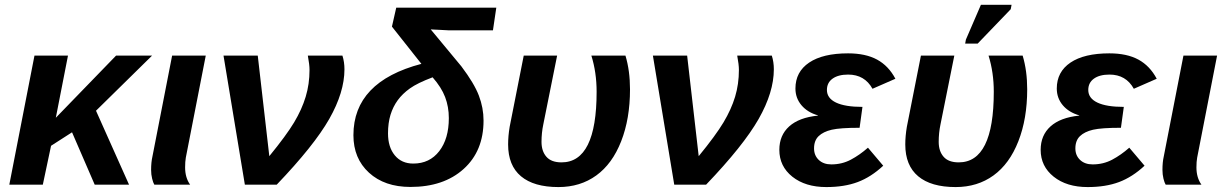

<svg xmlns="http://www.w3.org/2000/svg" viewBox="-20 -756 5024 786"><path d="M367.7 0 274.9 -214.4 189 -159.2 155.3 0H18.1L121.1 -528.3H258.3L208.5 -273.9L455.1 -528.3H602.5L373 -302.7L508.3 0Z M737.8 -70.8Q737.8 -28.8 758.3 0H611.8Q606.9 -7.8 602.8 -24.7Q598.6 -41.5 598.6 -60.5Q598.6 -91.8 604 -115.2L684.6 -528.3H822.3L740.7 -110.8Q737.8 -94.2 737.8 -70.8Z M1082.5 -116.7Q1152.3 -202.1 1184.1 -255.1Q1215.8 -308.1 1231.4 -359.9Q1247.1 -411.6 1247.1 -469.7Q1247.1 -491.2 1240.2 -528.3H1381.8Q1390.1 -502.4 1390.1 -472.2Q1390.1 -378.4 1327.9 -269Q1265.6 -159.7 1112.8 0H982.4L895 -528.3H1035.2Z M1671.9 -86.4Q1738.8 -86.4 1778.1 -137.2Q1817.4 -188 1817.4 -272.5Q1817.4 -318.8 1802.2 -358.6Q1787.1 -398.4 1751 -439.5Q1688.5 -416 1658 -394Q1627.4 -372.1 1608.2 -345.7Q1588.9 -319.3 1578.6 -285.9Q1568.4 -252.4 1568.4 -210Q1568.4 -153.8 1596.2 -120.1Q1624 -86.4 1671.9 -86.4ZM1817.4 -631.8 1780.3 -633.8Q1769 -634.3 1759 -634.8Q1749 -635.3 1743.2 -635.7L1868.7 -484.4Q1921.4 -414.6 1940.4 -364.5Q1959.5 -314.5 1959.5 -262.2Q1959.5 -137.7 1877.9 -64.2Q1796.4 9.3 1660.2 9.3Q1554.2 9.3 1490.5 -49.1Q1426.8 -107.4 1426.8 -202.6Q1426.8 -421.4 1705.1 -494.6L1584.5 -647L1602.1 -724.6H2011.7L1998 -631.8Z M2260.7 -528.3 2204.1 -246.6Q2196.8 -211.9 2196.8 -175.3Q2196.8 -137.2 2216.8 -114.3Q2236.8 -91.3 2278.8 -91.3Q2422.4 -91.3 2422.4 -380.4Q2422.4 -459.5 2400.9 -528.3H2540.5Q2559.1 -466.3 2559.1 -390.1Q2559.1 -270 2522.9 -177.7Q2486.8 -85.4 2421.1 -37.8Q2355.5 9.8 2266.1 9.8Q2165.5 9.8 2112.8 -34.4Q2060.1 -78.6 2060.1 -164.6Q2060.1 -198.7 2066.4 -236.8L2124 -528.3Z M2840.3 -116.7Q2910.2 -202.1 2941.9 -255.1Q2973.6 -308.1 2989.3 -359.9Q3004.9 -411.6 3004.9 -469.7Q3004.9 -491.2 2998 -528.3H3139.6Q3147.9 -502.4 3147.9 -472.2Q3147.9 -378.4 3085.7 -269Q3023.4 -159.7 2870.6 0H2740.2L2652.8 -528.3H2793Z M3383.3 -83Q3426.8 -83 3463.1 -102.3Q3499.5 -121.6 3533.2 -151.4L3595.7 -77.6Q3545.9 -31.2 3491.2 -10.7Q3436.5 9.8 3362.8 9.8Q3276.9 9.8 3223.6 -32.7Q3170.4 -75.2 3170.4 -142.6Q3170.4 -202.1 3210.7 -238.5Q3251 -274.9 3328.1 -282.7L3328.6 -283.7Q3285.6 -295.9 3261 -325.2Q3236.3 -354.5 3236.3 -393.6Q3236.3 -461.9 3292.5 -499.8Q3348.6 -537.6 3451.7 -537.6Q3523.4 -537.6 3570.6 -512Q3617.7 -486.3 3645.5 -433.6L3551.8 -392.6Q3519.5 -450.7 3452.1 -450.7Q3411.6 -450.7 3388.4 -434.1Q3365.2 -417.5 3365.2 -387.7Q3365.2 -354 3402.3 -336.2Q3439.5 -318.4 3510.7 -318.4L3499 -232.9Q3419.4 -232.9 3384.8 -224.9Q3350.1 -216.8 3331.3 -198.7Q3312.5 -180.7 3312.5 -148.4Q3312.5 -119.6 3331.8 -101.3Q3351.1 -83 3383.3 -83Z M3886.7 -528.3 3830.1 -246.6Q3822.8 -211.9 3822.8 -175.3Q3822.8 -137.2 3842.8 -114.3Q3862.8 -91.3 3904.8 -91.3Q4048.3 -91.3 4048.3 -380.4Q4048.3 -459.5 4026.9 -528.3H4166.5Q4185.1 -466.3 4185.1 -390.1Q4185.1 -270 4148.9 -177.7Q4112.8 -85.4 4047.1 -37.8Q3981.4 9.8 3892.1 9.8Q3791.5 9.8 3738.8 -34.4Q3686 -78.6 3686 -164.6Q3686 -198.7 3692.4 -236.8L3750 -528.3ZM3931.2 -577.6 3934.1 -593.8 3995.6 -736.3H4121.1L4117.7 -718.3L3982.4 -577.6Z M4453.1 -83Q4496.6 -83 4533 -102.3Q4569.3 -121.6 4603 -151.4L4665.5 -77.6Q4615.7 -31.2 4561 -10.7Q4506.3 9.8 4432.6 9.8Q4346.7 9.8 4293.5 -32.7Q4240.2 -75.2 4240.2 -142.6Q4240.2 -202.1 4280.5 -238.5Q4320.8 -274.9 4397.9 -282.7L4398.4 -283.7Q4355.5 -295.9 4330.8 -325.2Q4306.2 -354.5 4306.2 -393.6Q4306.2 -461.9 4362.3 -499.8Q4418.5 -537.6 4521.5 -537.6Q4593.3 -537.6 4640.4 -512Q4687.5 -486.3 4715.3 -433.6L4621.6 -392.6Q4589.4 -450.7 4522 -450.7Q4481.4 -450.7 4458.3 -434.1Q4435.1 -417.5 4435.1 -387.7Q4435.1 -354 4472.2 -336.2Q4509.3 -318.4 4580.6 -318.4L4568.8 -232.9Q4489.3 -232.9 4454.6 -224.9Q4419.9 -216.8 4401.1 -198.7Q4382.3 -180.7 4382.3 -148.4Q4382.3 -119.6 4401.6 -101.3Q4420.9 -83 4453.1 -83Z M4877.9 -70.8Q4877.9 -28.8 4898.4 0H4752Q4747.1 -7.8 4742.9 -24.7Q4738.8 -41.5 4738.8 -60.5Q4738.8 -91.8 4744.1 -115.2L4824.7 -528.3H4962.4L4880.9 -110.8Q4877.9 -94.2 4877.9 -70.8Z"/></svg>

Font: Liberation Sans
Style: Bold Italic
Weight: 700
Italic angle: -12°
Designer: Steve Matteson
Foundry: Ascender Corporation
Version: Version 2.1.5